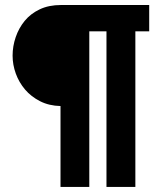

<svg xmlns="http://www.w3.org/2000/svg" viewBox="-20 -739 640 759"><path d="M569.8 -615.2H515.1V0H400.9V-615.2H333V0H219.2V-319.8Q173.8 -320.8 138.4 -338.9Q103 -356.9 79.1 -385Q55.2 -413.1 42.5 -448Q29.8 -482.9 29.8 -519Q29.8 -556.2 42 -592Q54.2 -627.9 77.6 -656.5Q101.1 -685.1 137 -702.1Q172.9 -719.2 221.2 -719.2H569.8Z"/></svg>

Font: Ultra
Style: Regular
Weight: 400
Designer: Astigmatic (AOETI)
Foundry: Astigmatic (AOETI)
Version: Version 1.001